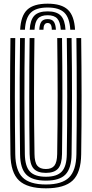

<svg xmlns="http://www.w3.org/2000/svg" viewBox="-20 -1005 494 1034"><path d="M227.2 9.2Q127 9.2 82.4 -33Q37.8 -75.2 36.2 -174Q34.2 -322 34.2 -483.2Q34.2 -644.5 36.2 -800H62.2Q60 -648.2 60 -485.6Q60 -323 62.2 -174.2Q63.5 -87.2 101.8 -49.4Q140 -11.5 227.2 -11.5Q314 -11.5 352 -49.4Q390 -87.2 391.5 -174.2Q393.5 -322 393.5 -483.4Q393.5 -644.8 391.5 -800H417.2Q419.2 -648.5 419.4 -487.9Q419.5 -327.2 417.2 -174Q416 -75 371.4 -32.9Q326.8 9.2 227.2 9.2ZM227.2 -32.2Q153.5 -32.2 121.2 -65.1Q89 -98 88 -173.8Q86.8 -281.2 86.1 -381.2Q85.5 -481.2 86 -583.5Q86.5 -685.8 88 -800H113.8Q111.2 -632.2 111.5 -479.2Q111.8 -326.2 113.8 -174.8Q114.8 -109.5 140.9 -81.4Q167 -53.2 227.2 -53.2Q287 -53.2 313 -81.4Q339 -109.5 339.8 -174.8Q342 -325.2 342 -485Q342 -644.8 339.8 -800H365.5Q368 -629.5 367.8 -477.9Q367.5 -326.2 365.5 -173.8Q364.5 -98.2 332.6 -65.2Q300.8 -32.2 227.2 -32.2ZM227.2 -74Q181.5 -74 161 -97.2Q140.5 -120.5 139.5 -175.8Q137.5 -322.5 137.5 -483.6Q137.5 -644.8 139.5 -800H165.5Q163.5 -652.2 163.2 -495.5Q163 -338.8 165.8 -175.8Q166.2 -131 180.8 -112.9Q195.2 -94.8 227.2 -94.8Q258.5 -94.8 272.9 -112.9Q287.2 -131 288 -175.8Q290.5 -336 290.4 -491.1Q290.2 -646.2 288.2 -800H314Q316 -649.5 316 -487Q316 -324.5 314 -175.8Q313.2 -120.5 292.9 -97.2Q272.5 -74 227.2 -74ZM236.5 -985.2Q161 -985.2 126.6 -952.6Q92.2 -920 88.5 -844.8H114.2Q117.5 -909 145.9 -936.8Q174.2 -964.5 236.5 -964.5Q298.2 -964.5 326.6 -936.8Q355 -909 358.5 -844.8H384.2Q380 -920 345.6 -952.6Q311.2 -985.2 236.5 -985.2ZM236.5 -943.8Q187.2 -943.8 165 -920.8Q142.8 -897.8 140 -844.8H165.8Q167.8 -886.5 184.1 -904.8Q200.5 -923 236.5 -923Q272 -923 288.4 -904.8Q304.8 -886.5 307.2 -844.8H332.8Q329.8 -897.8 307.4 -920.8Q285 -943.8 236.5 -943.8ZM236.5 -902.2Q213.8 -902.2 203.4 -888.9Q193 -875.5 191.5 -844.8H214Q213.8 -881.2 236.5 -881.2Q259.5 -881.2 258.8 -844.8H281.2Q279.5 -875.5 269.1 -888.9Q258.8 -902.2 236.5 -902.2Z"/></svg>

Font: Big Shoulders Inline Display ExtraBold
Style: Regular
Weight: 800
Designer: Patric King
Foundry: XO Type Co
Version: Version 1.000